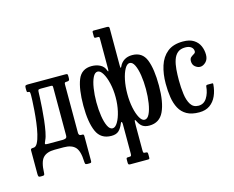

<svg xmlns="http://www.w3.org/2000/svg" viewBox="-133 -978 1741 1426"><g transform="rotate(-15 738.0 -265.0)"><path d="M385 -447V-77Q385 -55 404 -55H414Q421 -55 423 -50.5Q425 -46 425 -39V149.5Q425 160.5 421.2 162.8Q417.5 165 406 165H394Q380 165 377.5 159.2Q375 153.5 374.5 141.5Q372 60 343.5 30Q315 0 255 0H185Q124.5 0 96 30.8Q67.5 61.5 65 144.5Q64.5 156 61.8 160.5Q59 165 46 165H32Q19.5 165 17.2 157.8Q15 150.5 15 139.5V-41Q15 -49 19.5 -52Q24 -55 38 -55Q56 -55 69 -79.8Q82 -104.5 91.2 -144.2Q100.5 -184 106.2 -229.8Q112 -275.5 115.2 -318.8Q118.5 -362 119.8 -393.5Q121 -425 121 -435.5Q121 -452.5 119 -458.8Q117 -465 107.5 -465H103.5Q99 -465 97.5 -469.5Q96 -474 96 -490V-500Q96 -514.5 101.8 -517.2Q107.5 -520 121 -520H407Q418.5 -520 421.8 -517.2Q425 -514.5 425 -503V-486Q425 -473 419.8 -469Q414.5 -465 405 -465H404Q392 -465 388.5 -462.2Q385 -459.5 385 -447ZM203.5 -465Q187.5 -465 184.2 -460.2Q181 -455.5 181 -439Q181 -430.5 179.5 -398.5Q178 -366.5 175 -322.2Q172 -278 166.8 -231.5Q161.5 -185 154 -146Q146.5 -107 136.5 -87Q123.5 -60.5 128.8 -57.8Q134 -55 150.5 -55H261Q274 -55 284.5 -59Q295 -63 295 -80V-448Q295 -458 293.2 -461.5Q291.5 -465 280 -465Z M476 -260Q476 -387.5 504.2 -458.2Q532.5 -529 610.5 -529Q647.5 -529 676.2 -513.8Q705 -498.5 715 -467.5Q718.5 -457.5 721.2 -459.5Q724 -461.5 724 -481.5V-711.5Q724 -721.5 721 -723.2Q718 -725 708 -725H693Q684 -725 684 -737.5V-770.5Q684 -780 695.5 -780H794.5Q804 -780 809 -777.5Q814 -775 814 -765V-481Q814 -447.5 823 -468Q836 -497.5 861.5 -513.8Q887 -530 922.5 -530Q1000.5 -530 1028.8 -458.8Q1057 -387.5 1057 -260Q1057 -132.5 1023.8 -61.8Q990.5 9 912.5 9Q881 9 861.5 -3.8Q842 -16.5 829 -44Q820.5 -62 817.2 -58Q814 -54 814 -14V172Q814 187.5 816.5 191.2Q819 195 830 195H831.5Q843 195 846 198.5Q849 202 849 214V234.5Q849 245.5 846.5 247.8Q844 250 833.5 250H699.5Q689.5 250 686.8 245.8Q684 241.5 684 232V212Q684 202 686 198.5Q688 195 697.5 195H704.5Q718.5 195 721.2 190.5Q724 186 724 172V-53.5Q724 -66.5 719.8 -69.8Q715.5 -73 711 -61.5Q697 -26.5 677.2 -8.2Q657.5 10 620.5 10Q539 10 507.5 -61.2Q476 -132.5 476 -260ZM814 -260Q814 -203 824.2 -153.2Q834.5 -103.5 851.8 -72.8Q869 -42 889.5 -42Q911.5 -42 926.5 -72.8Q941.5 -103.5 949.2 -153.2Q957 -203 957 -260Q957 -317 949.2 -366.8Q941.5 -416.5 926.5 -447.2Q911.5 -478 889.5 -478Q869 -478 851.8 -447.2Q834.5 -416.5 824.2 -366.8Q814 -317 814 -260ZM576 -260Q576 -203 583.8 -153.2Q591.5 -103.5 606.5 -72.8Q621.5 -42 643.5 -42Q664 -42 682.5 -72.8Q701 -103.5 712.5 -153.2Q724 -203 724 -260Q724 -317 712.5 -366.8Q701 -416.5 682.5 -447.2Q664 -478 643.5 -478Q621.5 -478 606.5 -447.2Q591.5 -416.5 583.8 -366.8Q576 -317 576 -260Z M1109 -260Q1109 -335 1128.5 -396.2Q1148 -457.5 1192.8 -493.8Q1237.5 -530 1313 -530Q1364 -530 1395 -510.2Q1426 -490.5 1440 -458.8Q1454 -427 1454 -391Q1454 -355 1433 -335Q1412 -315 1390 -315Q1370 -315 1351.5 -330.2Q1333 -345.5 1333 -373Q1333 -393.5 1344.8 -403Q1356.5 -412.5 1368.2 -419Q1380 -425.5 1380 -437Q1380 -457.5 1363.8 -470.2Q1347.5 -483 1318 -483Q1281 -483 1259.2 -464.5Q1237.5 -446 1227 -414.2Q1216.5 -382.5 1213.2 -342.8Q1210 -303 1210 -260Q1210 -203 1216.8 -152.5Q1223.5 -102 1243.5 -70.5Q1263.5 -39 1303 -39Q1344 -39 1367.2 -75.2Q1390.5 -111.5 1395 -163.5Q1395.5 -173 1409 -173H1440Q1448 -173 1449 -171.5Q1450 -170 1449.5 -164Q1446 -115.5 1428.2 -76Q1410.5 -36.5 1377.8 -13.2Q1345 10 1296 10Q1237.5 10 1200.8 -10.8Q1164 -31.5 1144 -68.8Q1124 -106 1116.5 -155Q1109 -204 1109 -260Z"/></g></svg>

Font: Besley* Condensed
Style: Regular
Weight: 400
Width: 3
Designer: Owen Earl
Foundry: indestructible type*
Version: Version 3.000; ttfautohint (v1.8.3)